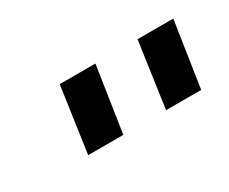

<svg xmlns="http://www.w3.org/2000/svg" viewBox="-38 -810 339 284"><g transform="rotate(-30 132.0 -668.0)"><path d="M131 -724 114 -612H54L70 -724ZM264 -724 247 -612H187L203 -724Z"/></g></svg>

Font: Pathway Extreme SemiCondensed ExtraLight
Style: Italic
Weight: 250
Width: 4
Italic angle: -8°
Version: Version 1.001;gftools[0.9.26]